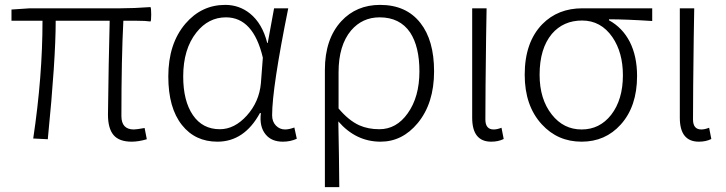

<svg xmlns="http://www.w3.org/2000/svg" viewBox="-20 -567 2973 786"><path d="M519 13Q468 13 445 -14Q422 -41 422 -98Q422 -136 425 -300Q428 -427 429 -482H208Q208 -323 176 -1Q176 2 176 3L116 0Q154 -254 154 -482H27V-528L102 -533H349H473Q528 -533 596 -538Q599 -534 599 -507.5Q599 -481 596 -479Q577 -482 541 -482H485Q477 -329 477 -92Q477 -37 528 -37Q539 -37 572 -43L581 3Q547 13 519 13Z M870 13Q779 13 725 -55Q669 -125 669 -254Q669 -388 739 -470Q805 -547 902 -547Q959 -547 1003 -512Q1054 -471 1074 -391H1076L1089 -462L1102 -533H1160Q1094 -207 1094 -95Q1094 -69 1109.5 -53Q1125 -37 1147 -37Q1163 -37 1185 -45L1195 1Q1169 13 1138 13Q1092 13 1068 -16Q1041 -48 1048 -104H1044Q980 13 870 13ZM880 -38Q940 -38 990.5 -94Q1041 -150 1048 -226L1052 -278L1056 -331Q1017 -496 905 -496Q833 -496 784 -434Q730 -366 730 -254Q730 -154 769.5 -96Q809 -38 880 -38Z M1310 199V-41V-281Q1310 -407 1377 -480Q1439 -547 1536 -547Q1643 -547 1701 -473Q1757 -402 1757 -275Q1757 -144 1690 -63Q1627 13 1538 13Q1437 13 1365 -70Q1368 69 1369 199ZM1533 -38Q1603 -38 1649 -103Q1697 -170 1697 -275Q1697 -376 1659 -434Q1617 -496 1534 -496Q1463 -496 1417 -442Q1366 -381 1366 -271V-197V-123Q1407 -74 1451 -54Q1487 -38 1533 -38Z M1991 13Q1913 13 1913 -85V-309V-533H1972Q1971 -493 1970 -415Q1967 -187 1967 -78Q1967 -37 2001 -37Q2015 -37 2033 -44L2042 2Q2020 13 1991 13Z M2361 13Q2263 13 2198 -58Q2128 -134 2128 -261Q2128 -394 2200 -468Q2264 -533 2364 -533H2507H2650V-481Q2542 -488 2473 -488V-484Q2528 -454 2558 -396Q2588 -337 2588 -256Q2588 -131 2521 -57Q2458 13 2361 13ZM2361 -37Q2435 -37 2482 -97Q2530 -159 2530 -259Q2530 -352 2487 -415Q2440 -483 2363 -483Q2286 -483 2239 -428Q2189 -368 2189 -261Q2189 -161 2239 -98Q2287 -37 2361 -37Z M2841 13Q2763 13 2763 -85V-309V-533H2822Q2821 -493 2820 -415Q2817 -187 2817 -78Q2817 -37 2851 -37Q2865 -37 2883 -44L2892 2Q2870 13 2841 13Z"/></svg>

Font: GenSekiGothic TW L
Style: Regular
Weight: 300
Version: Version 1.501;PS 1;hotconv 16.6.51;makeotf.lib2.5.65220